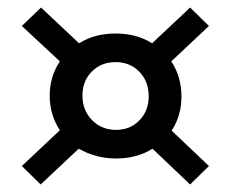

<svg xmlns="http://www.w3.org/2000/svg" viewBox="-20 -490 613 510"><path d="M436 -143 535 -49 485 0 385 -95Q344 -69 288 -69Q235 -69 189 -95L88 0L38 -49L139 -144Q112 -185 112 -236Q112 -286 139 -327L38 -421L89 -470L190 -375Q231 -401 287 -401Q343 -401 384 -375L485 -470L535 -421L435 -327Q462 -286 462 -234Q462 -183 436 -143ZM375 -234Q375 -274 350 -299.5Q325 -325 287 -325Q249 -325 224 -300Q199 -275 199 -236Q199 -197 224.5 -171Q250 -145 288 -145Q326 -145 350.5 -170.5Q375 -196 375 -234Z"/></svg>

Font: Ysabeau SC Semibold
Style: Regular
Weight: 600
Designer: Christian Thalmann (Catharsis Fonts)
Version: Version 0.003